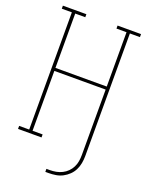

<svg xmlns="http://www.w3.org/2000/svg" viewBox="-166 -819 832 1076"><g transform="rotate(20 250.0 -280.5)"><path d="M243 174V156H263Q282 156 300.5 152.5Q319 149 336 140.5Q353 132 366.5 118.5Q380 105 388.5 88Q397 71 400 52.5Q403 34 403 15V-375H97V-18H157V0H17V-18H77V-717H17V-735H157V-717H97V-393H403V-717H343V-735H483V-717H423V15Q423 36 419 57.5Q415 79 405.5 98Q396 117 380.5 132Q365 147 346 157Q327 167 305.5 170.5Q284 174 263 174Z"/></g></svg>

Font: Iosevka Curly Slab Thin
Style: Regular
Weight: 100
Monospace: yes
Designer: Belleve Invis
Foundry: Belleve Invis
Version: Version 22.1.2; ttfautohint (v1.8.4)